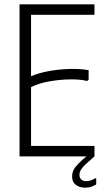

<svg xmlns="http://www.w3.org/2000/svg" viewBox="-20 -720 498 884"><path d="M415 -700V-652H123V-369Q158 -384 204 -392.5Q250 -401 299 -402.5Q348 -404 388 -397V-353L381 -347Q351 -355 304 -354.5Q257 -354 208 -345.5Q159 -337 123 -319V-48H415V0H70V-700ZM423 129Q413 135 401 139.5Q389 144 371 144Q346 144 329 131Q312 118 312 94Q312 68 326.5 50Q341 32 359 16L378 0H415L370 40Q360 50 352.5 62Q345 74 346 87Q347 101 355.5 107.5Q364 114 377 114Q387 114 398 110.5Q409 107 417 101H423Z"/></svg>

Font: Phudu Light
Style: Regular
Weight: 300
Version: Version 1.005;gftools[0.9.23]